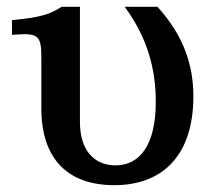

<svg xmlns="http://www.w3.org/2000/svg" viewBox="-20 -526 619 562"><path d="M546 -244C546 -332 520 -419 441 -506H345C413 -414 436 -321 436 -228C436 -101 389 -42 318 -42C260 -42 214 -81 214 -169V-506H160C127 -484 98 -475 15 -467V-424C91 -430 101 -425 101 -358V-209C101 -64 175 16 315 16C450 16 546 -65 546 -244Z"/></svg>

Font: LT Superior Serif Semibold
Style: Regular
Weight: 600
Designer: Daniel Lyons
Foundry: LyonsType
Version: Version 2.120;FEAKit 1.0